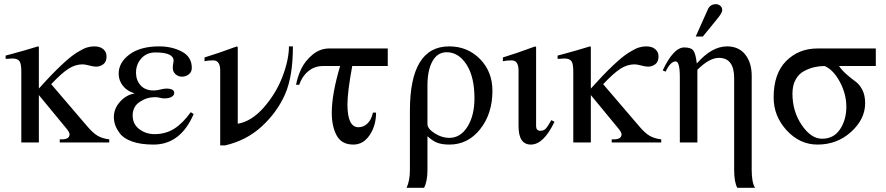

<svg xmlns="http://www.w3.org/2000/svg" viewBox="-20 -682 4242 919"><path d="M503 0H266V-15H275Q313 -15 313 -39Q313 -49 297 -68L166 -227V0H82V-341Q82 -377 73 -389.5Q64 -402 39 -402Q33 -402 7 -400V-416L37 -424Q97 -440 162 -460L166 -458V-258Q226 -325 272 -368.5Q318 -412 348 -430.5Q378 -449 395.5 -454.5Q413 -460 431 -460Q459 -460 474.5 -446.5Q490 -433 490 -412Q490 -386 474.5 -374.5Q459 -363 440 -363Q428 -363 407 -368.5Q386 -374 376 -374Q341 -374 308.5 -353.5Q276 -333 225 -279L398 -77Q425 -45 447.5 -32Q470 -19 503 -15Z M893 -145 907 -136Q844 10 715 10Q654 10 613 -4.5Q572 -19 554.5 -42.5Q537 -66 531 -84.5Q525 -103 525 -122Q525 -162 554.5 -195Q584 -228 625 -235Q589 -245 568.5 -271Q548 -297 548 -329Q548 -383 600 -421.5Q652 -460 742 -460Q803 -460 850.5 -435Q898 -410 898 -357Q898 -337 883.5 -326Q869 -315 851 -315Q833 -315 820 -327Q807 -339 807 -357Q807 -368 809 -377.5Q811 -387 811 -391Q811 -431 724 -431Q682 -431 656.5 -402.5Q631 -374 631 -334Q631 -298 653 -273.5Q675 -249 715 -249Q731 -249 747.5 -253.5Q764 -258 776 -258Q814 -258 814 -237Q814 -226 801.5 -218.5Q789 -211 766 -211Q758 -211 745.5 -214Q733 -217 722 -217Q683 -217 649 -194.5Q615 -172 615 -129Q615 -88 646.5 -64Q678 -40 720 -40Q773 -40 814 -66Q855 -92 893 -145Z M1363 -460H1382Q1382 -317 1345 -232Q1307 -145 1233 -77Q1159 -9 1057 14H1034V-344Q1034 -393 1001 -393Q976 -393 959 -389V-407Q1022 -426 1114 -460L1118 -456V-90H1119Q1184 -101 1242.5 -167.5Q1301 -234 1332 -315Q1363 -396 1363 -460Z M1836 -366H1666Q1643 -242 1643 -182Q1643 -73 1696 -73Q1721 -73 1739.5 -91.5Q1758 -110 1765 -143H1780Q1780 -81 1749.5 -35.5Q1719 10 1671 10Q1615 10 1591.5 -33.5Q1568 -77 1568 -142Q1568 -232 1608 -366H1526Q1486 -366 1456 -341.5Q1426 -317 1412 -276H1397Q1404 -314 1421.5 -351.5Q1439 -389 1475 -419.5Q1511 -450 1556 -450H1836Z M1942 132V-152Q1942 -460 2130 -460Q2218 -460 2277.5 -399.5Q2337 -339 2337 -247Q2337 -138 2278.5 -64Q2220 10 2131 10Q2098 10 2075 2Q2052 -6 2026 -30V131Q2026 185 2010 217H1926Q1942 183 1942 132ZM2026 -273V-88Q2026 -66 2060.5 -44Q2095 -22 2130 -22Q2184 -22 2217.5 -75.5Q2251 -129 2251 -212Q2251 -314 2213 -373Q2175 -432 2118 -432Q2074 -432 2050 -389Q2026 -346 2026 -273Z M2619 -107 2634 -99Q2582 10 2521 10Q2462 10 2462 -78V-344Q2462 -393 2429 -393Q2406 -393 2387 -389V-407Q2450 -426 2542 -460L2546 -456V-79Q2546 -56 2566 -56Q2582 -56 2591.5 -65.5Q2601 -75 2619 -107Z M3145 0H2908V-15H2917Q2955 -15 2955 -39Q2955 -49 2939 -68L2808 -227V0H2724V-341Q2724 -377 2715 -389.5Q2706 -402 2681 -402Q2675 -402 2649 -400V-416L2679 -424Q2739 -440 2804 -460L2808 -458V-258Q2868 -325 2914 -368.5Q2960 -412 2990 -430.5Q3020 -449 3037.5 -454.5Q3055 -460 3073 -460Q3101 -460 3116.5 -446.5Q3132 -433 3132 -412Q3132 -386 3116.5 -374.5Q3101 -363 3082 -363Q3070 -363 3049 -368.5Q3028 -374 3018 -374Q2983 -374 2950.5 -353.5Q2918 -333 2867 -279L3040 -77Q3067 -45 3089.5 -32Q3112 -19 3145 -15Z M3310 -507 3369 -639Q3380 -662 3407 -662Q3418 -662 3427.5 -654.5Q3437 -647 3437 -633Q3437 -620 3410 -588L3344 -507ZM3594 217H3509Q3494 189 3494 131V-308Q3494 -405 3421 -405Q3375 -405 3318 -348V0H3234V-313Q3234 -388 3214 -388Q3189 -388 3166 -339L3152 -345Q3204 -455 3255 -455Q3288 -455 3299 -439.5Q3310 -424 3315 -379H3316Q3387 -460 3460 -460Q3516 -460 3547 -421Q3578 -382 3578 -319V132Q3578 191 3594 217Z M4172 -366H3996Q4011 -344 4035 -323.5Q4059 -303 4076.5 -290.5Q4094 -278 4107.5 -252Q4121 -226 4121 -188Q4121 -112 4054 -51Q3987 10 3893 10Q3808 10 3745.5 -58Q3683 -126 3683 -215Q3683 -330 3743 -390Q3803 -450 3893 -450H4172ZM4031 -171Q4031 -232 4000 -290Q3969 -348 3927 -366Q3902 -366 3878 -360.5Q3854 -355 3829 -342Q3804 -329 3788.5 -301.5Q3773 -274 3773 -234Q3773 -149 3817.5 -83.5Q3862 -18 3915 -18Q3971 -18 4001 -63.5Q4031 -109 4031 -171Z"/></svg>

Font: STIX
Style: Regular
Weight: 400
Designer: MicroPress Inc., with final additions and corrections provided by Coen Hoffman, Elsevier (retired)
Version: Version 1.1.1